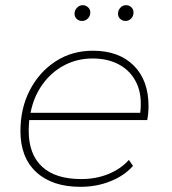

<svg xmlns="http://www.w3.org/2000/svg" viewBox="-20 -719 663 742"><path d="M291 3Q182 3 120.5 -53.5Q59 -110 59 -212Q59 -301 95.5 -371Q132 -441 195 -482Q258 -523 339 -523Q439 -523 496.5 -466Q554 -409 554 -309Q554 -282 549 -255H93Q91 -234 91 -213Q91 -123 142.5 -75Q194 -27 294 -27Q351 -27 399 -46.5Q447 -66 478 -101L494 -78Q462 -41 408 -19Q354 3 291 3ZM98 -283H522Q530 -351 508 -397.5Q486 -444 442 -468.5Q398 -493 338 -493Q278 -493 228 -466.5Q178 -440 144 -392.5Q110 -345 98 -283ZM465 -638Q453 -638 444.5 -646Q436 -654 436 -666Q436 -679 445 -689Q454 -699 467 -699Q479 -699 487.5 -691Q496 -683 496 -671Q496 -657 487 -647.5Q478 -638 465 -638ZM297 -638Q285 -638 276.5 -646Q268 -654 268 -666Q268 -679 277.5 -689Q287 -699 300 -699Q311 -699 320 -691Q329 -683 329 -671Q329 -657 319.5 -647.5Q310 -638 297 -638Z"/></svg>

Font: Montserrat ExtraLight
Style: Italic
Weight: 200
Italic angle: -11.3°
Designer: Julieta Ulanovsky
Foundry: Julieta Ulanovsky
Version: Version 9.000; ttfautohint (v1.8.4.7-5d5b)